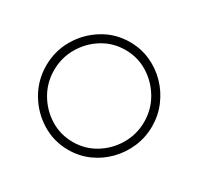

<svg xmlns="http://www.w3.org/2000/svg" viewBox="-114 -630 797 772"><g transform="rotate(30 284.5 -244.0)"><path d="M284.7 -494.1Q335.4 -494.1 379.9 -474.4Q424.3 -454.6 458.3 -419.7Q492.2 -384.8 511.2 -339.8Q530.3 -294.9 530.3 -244.1Q530.3 -193.4 511 -148.2Q491.7 -103 458 -68.4Q424.3 -33.7 379.9 -13.9Q335.4 5.9 284.7 5.9Q217.3 5.9 161.4 -28.6Q105.5 -63 72.3 -119.9Q39.1 -176.8 39.1 -244.1Q39.1 -312 72.3 -368.7Q105.5 -425.3 161.4 -459.7Q217.3 -494.1 284.7 -494.1ZM284.7 -457.5Q227.1 -457.5 179.7 -428.2Q132.3 -398.9 104 -350.3Q75.7 -301.8 75.7 -244.1Q75.7 -186.5 104 -137.9Q132.3 -89.4 179.7 -60.1Q227.1 -30.8 284.7 -30.8Q342.3 -30.8 389.6 -60.1Q437 -89.4 465.3 -137.9Q493.7 -186.5 493.7 -244.1Q493.7 -301.8 465.3 -350.1Q437 -398.4 389.6 -428Q342.3 -457.5 284.7 -457.5Z"/></g></svg>

Font: Manjari Thin
Style: Regular
Weight: 100
Designer: Santhosh Thottingal <santhosh.thottingal@gmail.com>
Version: Version 2.000